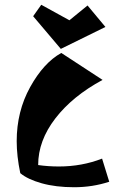

<svg xmlns="http://www.w3.org/2000/svg" viewBox="-20 -761 500 805"><path d="M227 -63Q323 -63 408 -96L438 1Q368 24 291 24Q214 24 155 7.5Q96 -9 65 -35Q50 -107 50 -169Q50 -294 106.5 -396Q163 -498 237 -539L410 -426Q284 -358 212 -264.5Q140 -171 140 -69Q182 -63 227 -63ZM422 -648 235 -556 119 -693 153 -741 271 -676 347 -738Z"/></svg>

Font: Joti One
Style: Regular
Weight: 400
Designer: Eduardo Rodriguez Tunni
Foundry: Eduardo Rodriguez Tunni
Version: Version 1.001